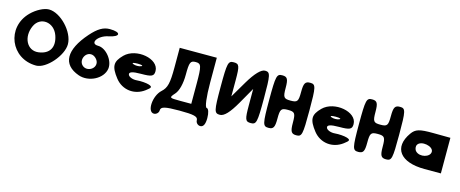

<svg xmlns="http://www.w3.org/2000/svg" viewBox="-48 -1572 5995 2501"><g transform="rotate(15 2949.5 -321.0)"><path d="M146 -679C-96 -437 63 -50 405 -50C540 -50 734 -271 734 -425C734 -592 537 -800 380 -800C314 -800 217 -750 146 -679ZM545 -496C598 -346 538 -243 388 -225C239 -207 155 -371 229 -533C296 -681 488 -658 545 -496Z M962 -612C735 -354 739 -155 974 -72C1120 -20 1305 -116 1325 -254C1341 -366 1227 -508 1120 -508C1000 -508 1078 -634 1216 -662C1373 -693 1369 -758 1211 -758C1125 -758 1054 -716 962 -612ZM1158 -292C1174 -204 1055 -144 991 -208C927 -272 986 -392 1074 -376C1112 -369 1151 -330 1158 -292Z M1469 -467C1364 -362 1365 -296 1473 -158C1571 -34 1740 -14 1869 -111C1936 -161 1939 -174 1886 -192C1852 -203 1777 -209 1723 -204C1669 -199 1614 -220 1604 -248C1591 -284 1639 -300 1756 -300C1898 -300 1927 -314 1927 -383C1927 -550 1610 -608 1469 -467ZM1729 -396C1700 -384 1654 -384 1625 -396C1596 -408 1619 -417 1677 -417C1735 -417 1758 -408 1729 -396Z M2153 -494C2153 -282 2137 -214 2070 -154C1970 -64 1955 158 2049 158C2082 158 2112 129 2112 96C2112 47 2166 33 2362 33C2558 33 2612 47 2612 96C2612 129 2641 158 2674 158C2716 158 2737 116 2737 33C2737 -38 2719 -92 2695 -92C2671 -92 2653 -229 2653 -425V-758H2153ZM2487 -362V-92H2335C2189 -92 2185 -95 2251 -169C2294 -217 2320 -319 2320 -440C2320 -607 2331 -633 2403 -633C2477 -633 2487 -604 2487 -362Z M2799 -404C2799 -79 2807 -50 2883 -50C2940 -50 3005 -119 3091 -269L3216 -488V-269C3216 -77 3226 -50 3299 -50C3375 -50 3383 -79 3383 -404C3383 -725 3376 -758 3304 -758C3253 -758 3179 -682 3095 -540L2966 -321V-540C2966 -732 2956 -758 2883 -758C2807 -758 2799 -729 2799 -404Z M3454 -404C3454 -79 3462 -50 3538 -50C3605 -50 3621 -79 3621 -196C3621 -325 3633 -342 3725 -342C3817 -342 3829 -325 3829 -196C3829 -79 3846 -50 3913 -50C3989 -50 3996 -79 3996 -404C3996 -729 3989 -758 3913 -758C3846 -758 3829 -729 3829 -612C3829 -483 3817 -467 3725 -467C3633 -467 3621 -483 3621 -612C3621 -729 3605 -758 3538 -758C3462 -758 3454 -729 3454 -404Z M4140 -467C4035 -362 4036 -296 4144 -158C4242 -34 4411 -14 4540 -111C4607 -161 4610 -174 4557 -192C4523 -203 4448 -209 4394 -204C4340 -199 4285 -220 4275 -248C4262 -284 4310 -300 4427 -300C4569 -300 4598 -314 4598 -383C4598 -550 4281 -608 4140 -467ZM4400 -396C4371 -384 4325 -384 4296 -396C4267 -408 4290 -417 4348 -417C4406 -417 4429 -408 4400 -396Z M4665 -404C4665 -79 4673 -50 4749 -50C4816 -50 4832 -79 4832 -196C4832 -325 4844 -342 4936 -342C5028 -342 5040 -325 5040 -196C5040 -79 5057 -50 5124 -50C5200 -50 5207 -79 5207 -404C5207 -729 5200 -758 5124 -758C5057 -758 5040 -729 5040 -612C5040 -483 5028 -467 4936 -467C4844 -467 4832 -483 4832 -612C4832 -729 4816 -758 4749 -758C4673 -758 4665 -729 4665 -404Z M5342 -454C5183 -229 5312 -58 5641 -58H5862V-538L5633 -540C5445 -542 5393 -526 5342 -454ZM5675 -300C5675 -225 5539 -190 5479 -250C5456 -273 5450 -313 5465 -338C5506 -406 5675 -375 5675 -300Z"/></g></svg>

Font: Hussar Skorodowane
Style: Bold
Weight: 700
Foundry: Cannot Into Space Fonts
Version: Version 0.892